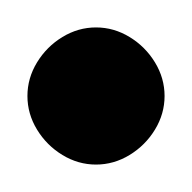

<svg xmlns="http://www.w3.org/2000/svg" viewBox="-20 -570 140 140"><path d="M0 -500Q0 -487 7 -475.5Q14 -464 25.5 -457Q37 -450 50 -450Q63 -450 74.5 -457Q86 -464 93 -475.5Q100 -487 100 -500Q100 -513 93 -524.5Q86 -536 74.5 -543Q63 -550 50 -550Q37 -550 25.5 -543Q14 -536 7 -524.5Q0 -513 0 -500Z"/></svg>

Font: Linefont
Style: Regular
Weight: 400
Monospace: yes
Version: Version 3.002;gftools[0.9.33]